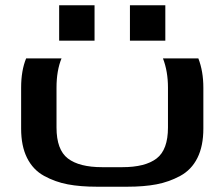

<svg xmlns="http://www.w3.org/2000/svg" viewBox="-20 -707 850 727"><path d="M194 -375V-224Q194 -140 237 -107Q280 -74 367 -74H443Q530 -74 573 -107Q616 -140 616 -224V-375Q616 -437 597 -486H731Q750 -437 750 -375V-220Q750 -154 727.5 -109Q705 -64 662.5 -41Q620 -18 572.5 -9Q525 0 462 0H347Q284 0 236.5 -9Q189 -18 147 -41Q105 -64 82.5 -109Q60 -154 60 -220V-375Q60 -440 79 -486H213Q194 -440 194 -375ZM338 -687V-553H204V-687ZM606 -687V-553H472V-687Z"/></svg>

Font: Aneo
Style: Regular
Weight: 400
Designer: Anastasios Pappas
Foundry: Anastasios Pappas
Version: Version 1.000